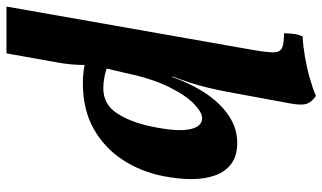

<svg xmlns="http://www.w3.org/2000/svg" viewBox="-235 -529 994 592"><g transform="rotate(90 262.0 -233.0)"><path d="M261.8 -710Q279.9 -698.2 285.7 -682.4Q291.4 -666.7 285.4 -633.5L253.9 -462.6Q245.3 -413.9 237 -379.6Q228.6 -345.3 219.8 -318.6Q211 -292 200.4 -264.3L158.4 -63.9Q167 -23.2 166.2 11.8Q165.4 46.7 160 79.1L130.5 244H-13.8L120.6 -519.4Q127.6 -560.6 127.3 -580.1Q127 -599.6 113.8 -605.6Q100.6 -611.7 68.6 -611.7Q68.6 -626.3 70.6 -641.6Q72.7 -656.8 78.2 -669Q107.3 -670.5 140.8 -676.2Q174.4 -681.9 206.1 -690.9Q237.9 -699.9 261.8 -710ZM126.2 -8.1 169.8 -68.4Q182.8 -62 202.3 -58.2Q221.8 -54.5 237.6 -54.5Q287.6 -54.5 315 -96.3Q342.5 -138 355.9 -202.1Q372.3 -279.8 364.9 -319.6Q357.4 -359.3 330 -359.3Q313 -359.3 286.8 -334.6Q260.5 -309.9 234.5 -257.7Q208.4 -205.5 191 -122.5L172 -42.5L134.4 -49.5L183.1 -267.2H203.4Q225 -327.6 255.7 -372.8Q286.4 -417.9 324.6 -442.7Q362.8 -467.5 406.4 -467.5Q446 -467.5 470.6 -449.5Q495.1 -431.5 506.6 -399.7Q518.2 -368 518.2 -327.2Q518.2 -286.4 509.3 -240.8Q495.9 -171.1 459 -114.5Q422 -57.9 362.9 -24.7Q303.7 8.5 222.5 8.5Q194.5 8.5 169.3 3.7Q144 -1 126.2 -8.1Z"/></g></svg>

Font: Vollkorn
Style: Italic
Weight: 400
Italic angle: -11°
Designer: Friedrich Althausen
Foundry: Friedrich Althausen
Version: Version 5.001